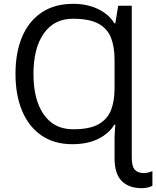

<svg xmlns="http://www.w3.org/2000/svg" viewBox="-20 -744 817 1004"><path d="M363 -724Q436 -724 493 -696.5Q550 -669 578 -622H583L598 -714H669V79Q669 126 685 143.5Q701 161 732 161Q745 161 756 158Q767 155 777 151V227Q767 233 753 236.5Q739 240 721 240Q654 240 616.5 202.5Q579 165 579 83V-20Q579 -39 580.5 -57Q582 -75 583 -92H578Q550 -46 494 -18Q438 10 358 10Q263 10 196.5 -36Q130 -82 95.5 -164.5Q61 -247 61 -358Q61 -469 95.5 -551Q130 -633 197.5 -678.5Q265 -724 363 -724ZM361 -646Q263 -646 209 -569Q155 -492 155 -357Q155 -222 209 -145Q263 -68 362 -68Q450 -68 496.5 -95Q543 -122 561 -169.5Q579 -217 579 -280V-434Q579 -497 561 -545Q543 -593 496 -619.5Q449 -646 361 -646Z"/></svg>

Font: Noto IKEA Simplified Chinese
Style: Regular
Weight: 400
Designer: Monotype Design Team
Foundry: Monotype Imaging Inc.
Version: Version 1.100